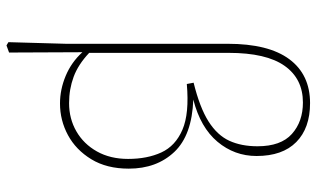

<svg xmlns="http://www.w3.org/2000/svg" viewBox="-212 -576 976 592"><g transform="rotate(90 276.0 -280.0)"><path d="M143 -497V-67Q179 -33 217 -19Q255 -5 298 -5Q346 -5 385 -27.5Q424 -50 447 -91Q470 -132 470 -187Q470 -246 450 -289.5Q430 -333 380 -354.5Q330 -376 239 -368L235 -389Q312 -408 354.5 -435Q397 -462 414 -499Q431 -536 431 -586Q431 -658 393 -692Q355 -726 296 -726Q223 -726 183 -669.5Q143 -613 143 -497ZM110 182 115 5V-494Q115 -620 162.5 -684Q210 -748 298 -748Q375 -748 418 -705.5Q461 -663 461 -583Q461 -515 417 -462.5Q373 -410 287 -388Q397 -384 448.5 -329.5Q500 -275 500 -189Q500 -121 471 -73.5Q442 -26 396.5 -1.5Q351 23 299 23Q256 23 214 5.5Q172 -12 141 -46L142 180L120 188Z"/></g></svg>

Font: Source Serif Pro ExtraLight
Style: Regular
Weight: 200
Designer: Frank Grießhammer
Foundry: Adobe Systems Incorporated
Version: Version 3.001;hotconv 1.0.111;makeotfexe 2.5.65597